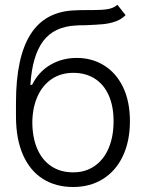

<svg xmlns="http://www.w3.org/2000/svg" viewBox="-20 -749 593 780"><path d="M326.2 -646.5Q301.8 -646.5 289.1 -645.5Q199.2 -641.1 155 -581.5Q110.8 -522 103.5 -404.3H110.4Q136.2 -457 184.3 -485.4Q232.4 -513.7 292 -513.7Q353.5 -513.7 402.6 -483.4Q451.7 -453.1 479.7 -395.3Q507.8 -337.4 507.8 -256.8Q507.8 -175.8 479.2 -115.2Q450.7 -54.7 398.4 -22Q346.2 10.7 277.3 10.7Q206.5 10.7 154.3 -22.2Q102.1 -55.2 73.5 -119.6Q44.9 -184.1 44.9 -276.4V-332Q44.9 -517.1 104.5 -610.4Q164.1 -703.6 286.1 -707Q300.8 -708 328.1 -708H351.6Q393.1 -708 416.7 -711.7Q440.4 -715.3 457 -729.5L490.2 -687.5Q472.7 -669.9 448.7 -661.6Q424.8 -653.3 399.4 -650.9Q374 -648.4 326.2 -646.5ZM441.4 -256.8Q441.4 -317.9 421.4 -362.3Q401.4 -406.7 364.5 -429.9Q327.6 -453.1 278.3 -453.1Q227.5 -453.1 190.2 -428Q152.8 -402.8 132.6 -357.7Q112.3 -312.5 111.3 -253.9Q111.3 -190.9 131.3 -144.5Q151.4 -98.1 188.7 -73.5Q226.1 -48.8 277.3 -48.8Q327.1 -48.8 364.3 -74.5Q401.4 -100.1 421.4 -147.2Q441.4 -194.3 441.4 -256.8Z"/></svg>

Font: Pretendard Light
Style: Regular
Weight: 300
Designer: Base glyphs from Inter by Rasmus Andersson; Hangeul glyphs from Noto Sans CJK(Source Han Sans) by Jang Soo-young and Kan
Foundry: Kil Hyung-jin
Version: Version 1.309